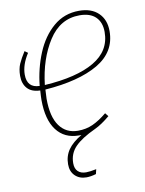

<svg xmlns="http://www.w3.org/2000/svg" viewBox="-83 -587 635 843"><g transform="rotate(-10 235.0 -166.0)"><path d="M123 -214Q121 -186 121 -173Q121 -93 150.5 -52Q180 -11 233 -11Q269 -11 299 -24.5Q329 -38 363 -66L375 -51Q338 -20 308 -6Q245 23 216 53Q187 83 187 126Q187 150 200 162.5Q213 175 236 175Q253 175 282 169L277 190Q253 197 234 197Q203 197 183.5 178Q164 159 164 127Q164 90 183.5 62Q203 34 244 10H233Q169 10 133.5 -37Q98 -84 98 -172Q98 -186 100 -214Q62 -215 43 -236Q24 -257 24 -292Q24 -323 34 -345.5Q44 -368 62 -396L76 -386Q45 -338 45 -294Q45 -235 101 -234Q109 -311 137 -378.5Q165 -446 213.5 -487.5Q262 -529 328 -529Q383 -529 414 -499Q445 -469 445 -418Q445 -325 359.5 -275Q274 -225 123 -214ZM124 -234Q268 -243 345.5 -288.5Q423 -334 423 -418Q423 -461 398.5 -485Q374 -509 327 -509Q240 -509 188.5 -428.5Q137 -348 124 -234Z"/></g></svg>

Font: Fira Sans Extra Condensed Thin
Style: Italic
Weight: 250
Width: 3
Italic angle: -8°
Designer: Carrois Corporate & Edenspiekermann AG
Foundry: Carrois Corporate GbR & Edenspiekermann AG
Version: Version 4.203